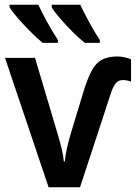

<svg xmlns="http://www.w3.org/2000/svg" viewBox="-20 -786 570 806"><path d="M470 -549Q502 -549 530 -537V-443Q513 -450 496 -450Q475 -450 463.5 -433.5Q452 -417 442 -384L316 0H184L1 -543H127L221 -227Q231 -194 238.5 -163.5Q246 -133 248 -108H252Q254 -132 261 -163.5Q268 -195 278 -228L330 -400Q347 -455 364 -487.5Q381 -520 405.5 -534Q430 -548 470 -549ZM317 -766Q331 -736 354 -693.5Q377 -651 399 -618V-606H336Q313 -624 284.5 -652.5Q256 -681 231.5 -709.5Q207 -738 197 -756V-766ZM141 -766Q156 -733 178.5 -692.5Q201 -652 223 -618V-606H159Q137 -624 108.5 -652.5Q80 -681 55 -709.5Q30 -738 20 -756V-766Z"/></svg>

Font: Noto Sans SemiCondensed SemiBold
Style: Regular
Weight: 600
Width: 4
Designer: Monotype Design Team
Foundry: Monotype Imaging Inc.
Version: Version 2.013; ttfautohint (v1.8.4.7-5d5b)